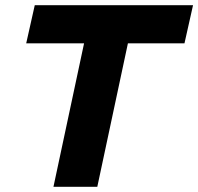

<svg xmlns="http://www.w3.org/2000/svg" viewBox="-20 -720 764 740"><path d="M186 0 304 -553H81L114 -700H724L691 -553H473L355 0Z"/></svg>

Font: Red Hat Text VF
Style: Italic
Weight: 400
Italic angle: -12°
Designer: Pentagram, MCKL
Foundry: Pentagram, MCKL
Version: Version 1.023